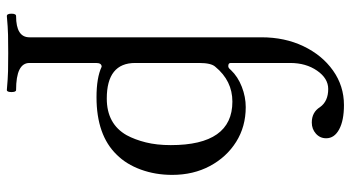

<svg xmlns="http://www.w3.org/2000/svg" viewBox="-252 -500 1025 561"><g transform="rotate(90 260.5 -219.5)"><path d="M27 273Q20 273 20 259.5Q20 246 27 246Q89 246 89 207V-471Q89 -539 115 -593.5Q141 -648 186 -680Q231 -712 287 -712Q332 -712 358 -698Q384 -684 384 -660Q384 -642 370.5 -630Q357 -618 338 -618Q308 -618 293 -642Q276 -666 240 -666Q209 -666 186.5 -633.5Q164 -601 164 -555V-381Q164 -374 173 -374Q175 -374 177.5 -375Q180 -376 185 -382Q204 -402 233.5 -413.5Q263 -425 293 -425Q350 -425 394.5 -397Q439 -369 465 -320.5Q491 -272 491 -210Q491 -161 475.5 -118.5Q460 -76 432 -48Q375 11 264 11Q207 11 175 -4Q164 -4 164 12V207Q164 246 243 246Q249 246 249 259.5Q249 273 243 273Q209 270 188 269.5Q167 269 135 269Q104 269 82 269.5Q60 270 27 273ZM268 -19Q342 -19 375 -77Q388 -101 396 -133Q404 -165 404 -206Q404 -386 277 -386Q216 -386 175 -336Q164 -324 164 -289V-102Q164 -19 268 -19Z"/></g></svg>

Font: Junicode SmExp
Style: Regular
Weight: 400
Width: 6
Designer: Peter S. Baker
Version: Version 2.205; ttfautohint (v1.8.4)